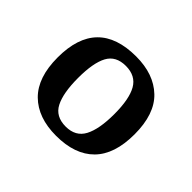

<svg xmlns="http://www.w3.org/2000/svg" viewBox="-90 -838 577 577"><g transform="rotate(45 198.5 -549.5)"><path d="M198 -380Q121 -380 78 -422.5Q35 -465 35 -550Q35 -719 200 -719Q275 -719 318.5 -677.5Q362 -636 362 -550Q362 -465 320 -422.5Q278 -380 198 -380ZM199 -420Q241 -420 258.5 -453Q276 -486 276 -550Q276 -614 258 -645.5Q240 -677 198 -677Q156 -677 139 -645.5Q122 -614 122 -550Q122 -486 139 -453Q156 -420 199 -420Z"/></g></svg>

Font: Noto Naskh Arabic UI
Style: Regular
Weight: 400
Designer: Monotype Design Team, David Williams, Mohamad Dakak and Nizar Qandah
Foundry: Monotype Imaging Inc.
Version: Version 2.014